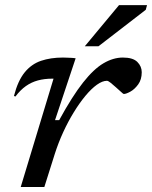

<svg xmlns="http://www.w3.org/2000/svg" viewBox="-20 -744 605 764"><path d="M193 -431Q192 -431 190.5 -431Q189 -431 188 -431Q157 -431 131 -424Q105 -417 83 -401.5Q61 -386 41.5 -360L35.5 -362Q51 -422.5 78 -455.8Q105 -489 143.2 -502Q181.5 -515 230.5 -515Q238.5 -515 246.8 -514.5Q255 -514 263.8 -513.8Q272.5 -513.5 281 -512L199 -266H215.5Q267.5 -361 310.2 -415.2Q353 -469.5 391.8 -492.2Q430.5 -515 469 -515Q509 -515 526.5 -497.5Q544 -480 544 -456.5Q544 -427.5 529.8 -408Q515.5 -388.5 498.5 -379.2Q481.5 -370 472.5 -370Q470.5 -370 461.8 -378.2Q453 -386.5 442 -396Q431 -406 420.8 -414.2Q410.5 -422.5 405.5 -422.5Q387.5 -422.5 365.5 -406.8Q343.5 -391 320 -362.8Q296.5 -334.5 273.8 -297.5Q251 -260.5 231.5 -218Q212 -175.5 198 -131.5L156.5 0H62.5ZM317.5 -560 453.5 -723.5H565L560 -705L372 -560Z"/></svg>

Font: Newsreader 7pt
Style: Italic
Weight: 400
Italic angle: -17°
Designer: Hugues Gentile
Foundry: Production Type
Version: Version 1.003